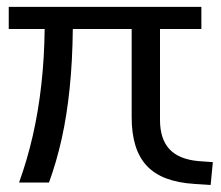

<svg xmlns="http://www.w3.org/2000/svg" viewBox="-20 -522 633 549"><path d="M34.5 0Q58 -65.2 73.8 -134.3Q89.6 -203.5 98.1 -279.2Q106.7 -355 107.7 -439.1H5V-502.3H555.8V-439.1H437.5V-179.5Q437.5 -124.4 464.6 -95.4Q491.7 -66.4 547.1 -61.4L588.6 -58.4L582.3 6.9L535.9 3.9Q488.9 0.9 454.9 -12Q420.9 -25 399.3 -48.4Q377.6 -71.8 367.1 -106.3Q356.5 -140.9 356.5 -186.5V-439.1H188.2Q187.2 -346.7 179.1 -268.9Q171.1 -191 156.3 -124.8Q141.5 -58.5 120 0Z"/></svg>

Font: Mulish ExtraLight
Style: Regular
Weight: 200
Designer: Vernon Adams
Foundry: Vernon Adams
Version: Version 3.603